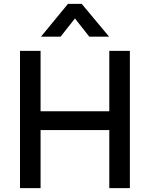

<svg xmlns="http://www.w3.org/2000/svg" viewBox="-20 -969 772 989"><path d="M83 0V-707H189V-396H543V-707H649V0H543V-299H189V0ZM191 -780 330 -949H401L542 -780H440L366 -874L292 -780Z"/></svg>

Font: Onest Medium
Style: Regular
Weight: 500
Designer: Dmitri Voloshin, Andrey Kudryavtsev
Foundry: Dmitri Voloshin, Andrey Kudryavtsev
Version: Version 1.000;gftools[0.9.33]